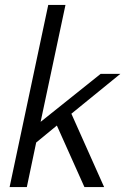

<svg xmlns="http://www.w3.org/2000/svg" viewBox="-20 -760 511 780"><path d="M270 -298 403 0H323L211 -250L127 -181L89 0H19L176 -740H246L145 -265L389 -460H469Z"/></svg>

Font: Quattrocento Sans
Style: Italic
Weight: 400
Designer: Pablo Impallari
Foundry: Pablo Impallari, Igino Marini, Brenda Gallo
Version: Version 2.000